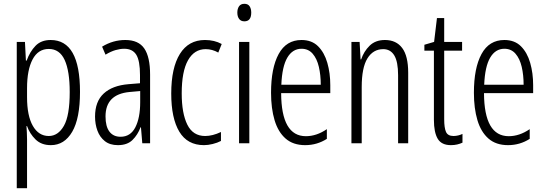

<svg xmlns="http://www.w3.org/2000/svg" viewBox="-20 -752 2862 1008"><path d="M246 -542Q400 -542 400 -270Q400 -130 359 -60Q318 10 247 10Q197 10 166.5 -20Q136 -50 122 -90H119Q120 -75 121 -56.5Q122 -38 122 -19V236H68V-532H111L116 -434H120Q137 -481 166.5 -511.5Q196 -542 246 -542ZM236 -495Q180 -495 151 -440Q122 -385 122 -289V-242Q122 -144 152.5 -91Q183 -38 236 -38Q285 -38 315.5 -91.5Q346 -145 346 -269Q346 -379 319.5 -437Q293 -495 236 -495Z M638 -542Q707 -542 737.5 -497.5Q768 -453 768 -360V0H727L720 -84H718Q703 -44 675.5 -17Q648 10 599 10Q557 10 530.5 -11Q504 -32 491.5 -66Q479 -100 479 -140Q479 -219 524.5 -261Q570 -303 654 -310L715 -315V-358Q715 -433 695.5 -464.5Q676 -496 632 -496Q611 -496 586.5 -489Q562 -482 534 -465L516 -507Q573 -542 638 -542ZM660 -269Q534 -257 534 -141Q534 -88 554.5 -61Q575 -34 613 -34Q665 -34 690.5 -83.5Q716 -133 716 -216V-274Z M1051 10Q964 10 921.5 -60.5Q879 -131 879 -261Q879 -396 924.5 -469Q970 -542 1056 -542Q1106 -542 1144 -521L1126 -476Q1094 -494 1060 -494Q1000 -494 967 -435.5Q934 -377 934 -262Q934 -157 963.5 -97.5Q993 -38 1057 -38Q1096 -38 1140 -59V-12Q1121 -2 1096.5 4Q1072 10 1051 10Z M1263 -732Q1282 -732 1290.5 -719Q1299 -706 1299 -686Q1299 -640 1263 -640Q1245 -640 1235.5 -652.5Q1226 -665 1226 -686Q1226 -706 1235 -719Q1244 -732 1263 -732ZM1289 -532V0H1235V-532Z M1563 -542Q1617 -542 1650 -509Q1683 -476 1698.5 -422Q1714 -368 1714 -305V-263H1456Q1457 -37 1586 -37Q1642 -37 1696 -74V-23Q1671 -7 1642.5 1.5Q1614 10 1582 10Q1519 10 1479.5 -24.5Q1440 -59 1421.5 -121Q1403 -183 1403 -265Q1403 -395 1443 -468.5Q1483 -542 1563 -542ZM1563 -496Q1516 -496 1488.5 -449.5Q1461 -403 1457 -307H1664Q1664 -358 1654 -401Q1644 -444 1621.5 -470Q1599 -496 1563 -496Z M2001 -542Q2060 -542 2091.5 -500Q2123 -458 2123 -370V0H2070V-357Q2070 -428 2050 -461Q2030 -494 1992 -494Q1939 -494 1909 -445.5Q1879 -397 1879 -295V0H1825V-532H1868L1873 -440H1876Q1890 -482 1920.5 -512Q1951 -542 2001 -542Z M2361 -38Q2373 -38 2385.5 -41Q2398 -44 2408 -49V-3Q2395 3 2380 6.5Q2365 10 2347 10Q2298 10 2278 -23.5Q2258 -57 2258 -123V-486H2208V-517L2259 -532L2274 -657H2312V-532H2406V-486H2312V-126Q2312 -81 2321.5 -59.5Q2331 -38 2361 -38Z M2628 -542Q2682 -542 2715 -509Q2748 -476 2763.5 -422Q2779 -368 2779 -305V-263H2521Q2522 -37 2651 -37Q2707 -37 2761 -74V-23Q2736 -7 2707.5 1.5Q2679 10 2647 10Q2584 10 2544.5 -24.5Q2505 -59 2486.5 -121Q2468 -183 2468 -265Q2468 -395 2508 -468.5Q2548 -542 2628 -542ZM2628 -496Q2581 -496 2553.5 -449.5Q2526 -403 2522 -307H2729Q2729 -358 2719 -401Q2709 -444 2686.5 -470Q2664 -496 2628 -496Z"/></svg>

Font: Noto Sans Malayalam ExtraCondensed Light
Style: Regular
Weight: 300
Width: 2
Designer: Jelle Bosma - Monotype Design Team
Foundry: Monotype Imaging Inc.
Version: Version 2.104; ttfautohint (v1.8.4.7-5d5b)